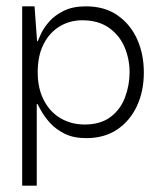

<svg xmlns="http://www.w3.org/2000/svg" viewBox="-20 -426 506 606"><path d="M252 10Q212 10 184 -4Q156 -18 138 -38Q120 -58 110.5 -75.5Q101 -93 98 -98H96V160H50V-406H89L97 -296H99Q102 -303 110 -320.5Q118 -338 135.5 -358Q153 -378 181.5 -392Q210 -406 251 -406Q310 -406 350.5 -378Q391 -350 412.5 -303Q434 -256 434 -197Q434 -138 412 -91Q390 -44 349.5 -17Q309 10 252 10ZM247 -33Q297 -33 328.5 -56.5Q360 -80 374.5 -118.5Q389 -157 389 -198Q389 -240 373 -277.5Q357 -315 323.5 -338.5Q290 -362 240 -362Q200 -362 168 -342.5Q136 -323 117.5 -286.5Q99 -250 99 -198Q99 -146 119 -108.5Q139 -71 172.5 -52Q206 -33 247 -33Z"/></svg>

Font: Darker Grotesque
Style: Regular
Weight: 400
Designer: Gabriel Lam
Foundry: TypeRant
Version: Version 1.000;gftools[0.9.28]